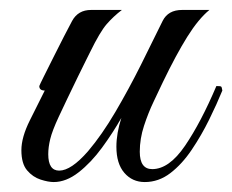

<svg xmlns="http://www.w3.org/2000/svg" viewBox="-20 -366 467 386"><path d="M88 0Q77 0 61.5 -5Q46 -10 34.5 -23.5Q23 -37 23 -64Q23 -90 40 -124Q57 -158 70 -184Q59 -184 59 -193Q60 -196 68 -212Q76 -228 87 -250Q98 -272 108.5 -292.5Q119 -313 125 -324Q137 -346 163 -346H225Q208 -333 194.5 -317.5Q181 -302 161 -261Q161 -261 154 -247Q147 -233 136.5 -211.5Q126 -190 115.5 -168Q105 -146 98 -131Q85 -103 81 -86.5Q77 -70 77 -56Q77 -23 99 -23Q123 -23 157 -62Q185 -95 212 -141Q239 -187 263.5 -236Q288 -285 307 -324Q318 -346 346 -346H401Q379 -328 356.5 -292Q334 -256 307 -200Q300 -185 289 -162Q278 -139 269.5 -113Q261 -87 261 -61Q261 -26 286 -26Q320 -26 352 -73Q384 -120 415 -193Q423 -193 424.5 -192Q426 -191 427 -184Q416 -157 400.5 -125.5Q385 -94 365.5 -65Q346 -36 322.5 -18Q299 0 271 0Q246 0 230 -18.5Q214 -37 214 -71Q214 -98 224 -129Q207 -99 185 -69Q163 -39 138 -19.5Q113 0 88 0Z"/></svg>

Font: Great Vibes
Style: Regular
Weight: 400
Designer: Robert E. Leuschke, Viktoriya Grabowska, Viviana Monsalve, Eben Sorkin
Foundry: Robert E. Leuschke
Version: Version 1.103; ttfautohint (v1.8.4.7-5d5b)